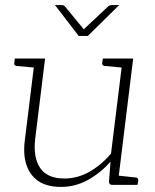

<svg xmlns="http://www.w3.org/2000/svg" viewBox="-20 -726 609 754"><path d="M220 8Q164 8 130.5 -15Q97 -38 83.5 -79.5Q70 -121 78 -179L117 -496H157L118 -179Q110 -107 138 -66Q166 -25 233 -25Q284 -25 330.5 -51Q377 -77 416 -123L462 -496H503L442 0H420Q409 0 408 -12L414 -91Q375 -47 325.5 -19.5Q276 8 220 8ZM429 0 438 -37 513 -29Q518 -29 520.5 -26Q523 -23 523 -18L520 0ZM130 -496 121 -460 45 -467Q41 -468 38 -470.5Q35 -473 36 -478L38 -496ZM475 -496 466 -460 391 -467Q386 -468 383.5 -470.5Q381 -473 381 -478L384 -496ZM448 -706 325 -585H289L196 -706H223Q230 -706 235 -701L309 -611L405 -701Q407 -703 411 -704.5Q415 -706 419 -706Z"/></svg>

Font: Aleo ExtraLight
Style: Italic
Weight: 250
Italic angle: -7°
Designer: Alessio Laiso
Foundry: Alessio Laiso
Version: Version 2.001;gftools[0.9.29]